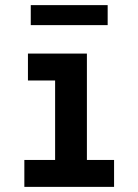

<svg xmlns="http://www.w3.org/2000/svg" viewBox="-20 -729 540 749"><path d="M75 0V-105H195V-415H89V-520H319V-105H425V0ZM100 -631V-709H400V-631Z"/></svg>

Font: Iosevka Curly Extrabold
Style: Regular
Weight: 800
Monospace: yes
Designer: Belleve Invis
Foundry: Belleve Invis
Version: Version 22.1.2; ttfautohint (v1.8.4)